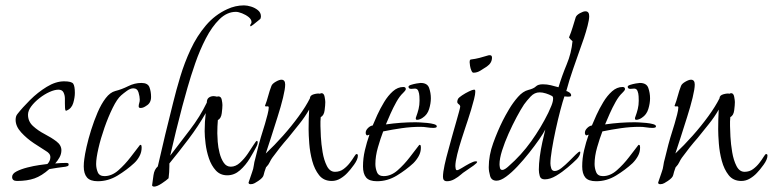

<svg xmlns="http://www.w3.org/2000/svg" viewBox="-20 -666 2870 713"><path d="M43 6Q25 6 25 -9Q25 -21 41.5 -29.5Q58 -38 81.5 -44Q105 -50 126 -53Q147 -56 156 -57Q161 -62 164 -68.5Q167 -75 167 -82Q167 -90 162.5 -95.5Q158 -101 151 -105Q133 -116 106 -134Q79 -152 58.5 -174.5Q38 -197 38 -221Q38 -235 45 -243Q63 -266 91.5 -294.5Q120 -323 153.5 -343.5Q187 -364 218 -364Q246 -364 252 -355Q258 -346 258 -321Q258 -304 252 -283.5Q246 -263 227 -255H225Q222 -255 221.5 -264.5Q221 -274 221 -282Q221 -288 221 -300Q221 -312 216 -322.5Q211 -333 197 -333Q183 -333 164 -324.5Q145 -316 126.5 -301.5Q108 -287 96 -271Q84 -255 84 -240Q84 -215 102.5 -198Q121 -181 146 -168Q171 -155 189.5 -141Q208 -127 208 -108Q208 -94 201 -81.5Q194 -69 185 -59Q195 -60 205.5 -60.5Q216 -61 226 -61Q235 -61 235 -56Q235 -51 232 -49.5Q229 -48 224 -47Q209 -45 193.5 -43Q178 -41 163 -38Q135 -13 108 -3.5Q81 6 43 6Z M343 7Q315 7 303 -7Q291 -21 291 -48Q291 -55 291.5 -61.5Q292 -68 293 -75Q295 -92 301.5 -121Q308 -150 318.5 -183.5Q329 -217 342.5 -248.5Q356 -280 372.5 -301.5Q389 -323 408 -328Q432 -334 456 -346Q480 -358 505 -358Q529 -358 535 -342Q541 -326 541 -306Q541 -283 523 -273Q519 -270 513.5 -267.5Q508 -265 502 -265Q495 -265 495 -271Q495 -277 497 -283Q499 -289 499 -296Q499 -307 494.5 -322.5Q490 -338 475 -338Q464 -338 451 -328.5Q438 -319 430 -312Q415 -299 398.5 -265.5Q382 -232 368 -192Q354 -152 345.5 -115Q337 -78 337 -57Q337 -41 343 -26.5Q349 -12 368 -12Q395 -12 419.5 -33.5Q444 -55 465 -82.5Q486 -110 500 -128H501Q505 -128 505.5 -124Q506 -120 506 -118Q506 -101 498 -86Q490 -71 478 -60Q451 -35 416.5 -14Q382 7 343 7Z M552 27Q550 27 547 25.5Q544 24 545 21Q547 6 550 -15.5Q553 -37 566 -48Q593 -167 623 -285Q634 -330 649.5 -381.5Q665 -433 688 -482.5Q711 -532 744.5 -571.5Q778 -611 824 -632Q854 -646 886 -646Q898 -646 912.5 -641.5Q927 -637 938 -628Q949 -619 949 -605Q949 -602 947 -596Q944 -594 936 -587Q928 -580 920.5 -574.5Q913 -569 911 -568Q909 -570 909 -571Q909 -574 911.5 -577Q914 -580 914 -584Q914 -594 903.5 -602.5Q893 -611 879 -616.5Q865 -622 856 -622Q823 -622 795 -594.5Q767 -567 744.5 -523.5Q722 -480 705 -431Q688 -382 676 -339.5Q664 -297 657 -271Q633 -180 612 -88Q647 -134 685 -183.5Q723 -233 748 -285Q748 -298 755.5 -303.5Q763 -309 773 -309Q778 -309 786 -307Q788 -308 791 -308Q801 -308 803.5 -295.5Q806 -283 806 -276Q806 -265 803.5 -245.5Q801 -226 789 -220Q788 -208 787.5 -196Q787 -184 787 -171Q787 -160 788.5 -139.5Q790 -119 795.5 -97.5Q801 -76 811 -61.5Q821 -47 837 -47Q855 -47 871 -61.5Q887 -76 900 -95Q913 -114 922 -128.5Q931 -143 934 -143Q937 -143 937 -137Q937 -131 933 -123Q923 -103 907.5 -77.5Q892 -52 871 -33.5Q850 -15 824 -15Q798 -15 781.5 -33Q765 -51 756 -77.5Q747 -104 743.5 -132Q740 -160 740 -179Q740 -196 741 -213Q742 -230 744 -246Q716 -197 680.5 -150Q645 -103 609 -59V-49Q609 -27 606 -4Q599 3 581 15Q563 27 552 27Z M911 18Q903 18 903 12L916 -26Q921 -39 922.5 -51.5Q924 -64 928 -77Q934 -103 941 -129Q948 -155 956 -180Q959 -189 964 -206Q969 -223 973.5 -240.5Q978 -258 978 -267Q978 -272 971.5 -271Q965 -270 964 -273Q971 -291 976 -310Q981 -329 988 -347Q991 -355 1004 -362.5Q1017 -370 1025 -370Q1039 -370 1039 -352Q1039 -336 1031 -303Q1023 -270 1010.5 -231Q998 -192 986.5 -155.5Q975 -119 967 -96Q999 -126 1031 -162Q1063 -198 1089.5 -234.5Q1116 -271 1131 -301Q1131 -312 1145.5 -316Q1160 -320 1168 -318Q1172 -320 1174 -320Q1183 -320 1185.5 -306.5Q1188 -293 1188 -287Q1188 -276 1185.5 -256.5Q1183 -237 1171 -231Q1170 -223 1170 -214.5Q1170 -206 1170 -198Q1170 -186 1171.5 -158.5Q1173 -131 1178 -101Q1183 -71 1194 -49.5Q1205 -28 1224 -28Q1242 -28 1255.5 -38Q1269 -48 1279 -61Q1289 -74 1295 -84Q1301 -94 1304 -94Q1309 -94 1309 -88Q1309 -74 1294.5 -54Q1280 -34 1270 -24Q1259 -12 1244 -3Q1229 6 1212 6Q1182 6 1165 -15.5Q1148 -37 1139.5 -68.5Q1131 -100 1128.5 -132.5Q1126 -165 1126 -186Q1126 -205 1126.5 -223Q1127 -241 1128 -259Q1112 -231 1091 -205Q1070 -179 1050 -154Q1020 -120 991 -80Q986 -73 981.5 -63.5Q977 -54 970 -47L968 -45Q961 -26 959 -16Q957 -6 939 6Q933 10 926 14Q919 18 911 18Z M1529 -221Q1524 -221 1524 -226Q1524 -229 1525 -231Q1531 -247 1534.5 -261.5Q1538 -276 1538 -292Q1538 -298 1537.5 -308.5Q1537 -319 1533.5 -328Q1530 -337 1521 -337Q1517 -337 1514 -336.5Q1511 -336 1507 -336Q1497 -336 1497 -344Q1497 -348 1506.5 -351Q1516 -354 1527 -356Q1538 -358 1542 -358Q1567 -358 1573.5 -339.5Q1580 -321 1580 -301Q1580 -282 1573.5 -261Q1567 -240 1550 -229Q1546 -226 1540 -223.5Q1534 -221 1529 -221ZM1380 7Q1351 7 1339.5 -7Q1328 -21 1328 -48Q1328 -78 1335 -108Q1342 -138 1352 -166L1343 -163Q1338 -166 1338 -173Q1338 -182 1346.5 -190.5Q1355 -199 1364 -200Q1370 -215 1381 -239Q1392 -263 1406.5 -287Q1421 -311 1439 -327Q1457 -343 1478 -343Q1487 -343 1487 -335Q1487 -332 1483 -327.5Q1479 -323 1477 -321Q1464 -309 1452 -287.5Q1440 -266 1430 -243.5Q1420 -221 1413 -204Q1441 -208 1468.5 -210Q1496 -212 1524 -212Q1527 -212 1539 -211.5Q1551 -211 1566 -209.5Q1581 -208 1591.5 -205Q1602 -202 1602 -197Q1602 -193 1597.5 -192Q1593 -191 1591 -191Q1578 -191 1566 -193Q1554 -195 1541 -195Q1507 -195 1472 -190Q1437 -185 1403 -178Q1393 -152 1383.5 -119Q1374 -86 1374 -57Q1374 -41 1380 -26.5Q1386 -12 1405 -12Q1432 -12 1456.5 -33.5Q1481 -55 1502 -82.5Q1523 -110 1537 -128H1538Q1542 -128 1542.5 -124Q1543 -120 1543 -118Q1543 -101 1535 -86.5Q1527 -72 1515 -60Q1488 -35 1453.5 -14Q1419 7 1380 7Z M1738 -396Q1734 -396 1730.5 -404Q1727 -412 1725.5 -421.5Q1724 -431 1724 -435Q1724 -437 1724.5 -440.5Q1725 -444 1728 -445Q1745 -447 1760.5 -451Q1776 -455 1792 -460Q1794 -461 1799 -461Q1807 -461 1807 -452Q1807 -432 1788 -419Q1777 -412 1764.5 -404Q1752 -396 1738 -396ZM1640 7Q1625 7 1625 -9Q1625 -26 1631 -53.5Q1637 -81 1645 -109Q1653 -137 1657 -153Q1658 -157 1663 -174.5Q1668 -192 1674 -213Q1680 -234 1684.5 -250.5Q1689 -267 1689 -270Q1689 -275 1683.5 -279Q1678 -283 1678 -288Q1678 -291 1679 -294Q1680 -297 1681 -299Q1684 -304 1696 -312Q1708 -320 1721.5 -326.5Q1735 -333 1740 -333Q1743 -333 1744 -332Q1745 -330 1745 -325Q1745 -316 1740.5 -298Q1736 -280 1729.5 -258.5Q1723 -237 1717 -219Q1711 -201 1708 -192Q1703 -177 1694 -149Q1685 -121 1678 -93Q1671 -65 1671 -49Q1671 -47 1672 -40.5Q1673 -34 1677 -34Q1682 -34 1695.5 -42.5Q1709 -51 1724 -59Q1739 -67 1747 -67Q1751 -67 1752 -65Q1752 -61 1739 -51.5Q1726 -42 1711.5 -32.5Q1697 -23 1692 -18Q1682 -9 1668 -1Q1654 7 1640 7Z M1824 5Q1805 5 1800 -12.5Q1795 -30 1795 -45Q1795 -89 1811.5 -134.5Q1828 -180 1847 -218Q1856 -236 1870.5 -260.5Q1885 -285 1903.5 -306Q1922 -327 1942 -332Q1962 -337 1970 -345Q1978 -353 1996 -353Q2011 -353 2025.5 -349.5Q2040 -346 2054 -342Q2067 -385 2084.5 -427Q2102 -469 2106 -513Q2102 -516 2099 -519.5Q2096 -523 2093 -527Q2101 -546 2106.5 -564.5Q2112 -583 2118 -602Q2121 -610 2133.5 -617Q2146 -624 2154 -624Q2168 -624 2168 -606Q2168 -593 2162 -570Q2156 -547 2148.5 -524.5Q2141 -502 2136 -489Q2122 -449 2108 -409Q2094 -369 2083 -328Q2088 -327 2094.5 -322.5Q2101 -318 2101 -312Q2101 -308 2096 -307.5Q2091 -307 2089 -307Q2085 -307 2082 -307.5Q2079 -308 2076 -308Q2070 -291 2061 -257Q2052 -223 2043.5 -184Q2035 -145 2029.5 -111Q2024 -77 2024 -59Q2024 -51 2027 -41Q2030 -31 2040 -31Q2051 -31 2065 -42Q2079 -53 2093 -67Q2107 -81 2118 -92Q2129 -103 2133 -103Q2135 -103 2135 -101Q2135 -94 2131 -87Q2127 -80 2122 -75Q2109 -62 2088.5 -44.5Q2068 -27 2045.5 -13.5Q2023 0 2003 0Q1988 0 1984.5 -12Q1981 -24 1981 -36Q1981 -57 1984.5 -84Q1988 -111 1994 -138Q2000 -165 2005 -185Q1998 -171 1982 -148Q1966 -125 1945 -98.5Q1924 -72 1902 -48.5Q1880 -25 1859.5 -10Q1839 5 1824 5ZM1845 -35Q1851 -35 1858 -40Q1865 -45 1869 -49Q1916 -90 1952.5 -141Q1989 -192 2016 -247Q2021 -257 2027.5 -273Q2034 -289 2034 -300Q2034 -308 2029 -310Q2020 -315 2007.5 -319Q1995 -323 1984 -323Q1965 -323 1950.5 -307.5Q1936 -292 1926 -278Q1914 -260 1898.5 -231Q1883 -202 1868.5 -169.5Q1854 -137 1844.5 -107Q1835 -77 1835 -56Q1835 -51 1836.5 -43Q1838 -35 1845 -35Z M2343 -221Q2338 -221 2338 -226Q2338 -229 2339 -231Q2345 -247 2348.5 -261.5Q2352 -276 2352 -292Q2352 -298 2351.5 -308.5Q2351 -319 2347.5 -328Q2344 -337 2335 -337Q2331 -337 2328 -336.5Q2325 -336 2321 -336Q2311 -336 2311 -344Q2311 -348 2320.5 -351Q2330 -354 2341 -356Q2352 -358 2356 -358Q2381 -358 2387.5 -339.5Q2394 -321 2394 -301Q2394 -282 2387.5 -261Q2381 -240 2364 -229Q2360 -226 2354 -223.5Q2348 -221 2343 -221ZM2194 7Q2165 7 2153.5 -7Q2142 -21 2142 -48Q2142 -78 2149 -108Q2156 -138 2166 -166L2157 -163Q2152 -166 2152 -173Q2152 -182 2160.5 -190.5Q2169 -199 2178 -200Q2184 -215 2195 -239Q2206 -263 2220.5 -287Q2235 -311 2253 -327Q2271 -343 2292 -343Q2301 -343 2301 -335Q2301 -332 2297 -327.5Q2293 -323 2291 -321Q2278 -309 2266 -287.5Q2254 -266 2244 -243.5Q2234 -221 2227 -204Q2255 -208 2282.5 -210Q2310 -212 2338 -212Q2341 -212 2353 -211.5Q2365 -211 2380 -209.5Q2395 -208 2405.5 -205Q2416 -202 2416 -197Q2416 -193 2411.5 -192Q2407 -191 2405 -191Q2392 -191 2380 -193Q2368 -195 2355 -195Q2321 -195 2286 -190Q2251 -185 2217 -178Q2207 -152 2197.5 -119Q2188 -86 2188 -57Q2188 -41 2194 -26.5Q2200 -12 2219 -12Q2246 -12 2270.5 -33.5Q2295 -55 2316 -82.5Q2337 -110 2351 -128H2352Q2356 -128 2356.5 -124Q2357 -120 2357 -118Q2357 -101 2349 -86.5Q2341 -72 2329 -60Q2302 -35 2267.5 -14Q2233 7 2194 7Z M2432 18Q2424 18 2424 12L2437 -26Q2442 -39 2443.5 -51.5Q2445 -64 2449 -77Q2455 -103 2462 -129Q2469 -155 2477 -180Q2480 -189 2485 -206Q2490 -223 2494.5 -240.5Q2499 -258 2499 -267Q2499 -272 2492.5 -271Q2486 -270 2485 -273Q2492 -291 2497 -310Q2502 -329 2509 -347Q2512 -355 2525 -362.5Q2538 -370 2546 -370Q2560 -370 2560 -352Q2560 -336 2552 -303Q2544 -270 2531.5 -231Q2519 -192 2507.5 -155.5Q2496 -119 2488 -96Q2520 -126 2552 -162Q2584 -198 2610.5 -234.5Q2637 -271 2652 -301Q2652 -312 2666.5 -316Q2681 -320 2689 -318Q2693 -320 2695 -320Q2704 -320 2706.5 -306.5Q2709 -293 2709 -287Q2709 -276 2706.5 -256.5Q2704 -237 2692 -231Q2691 -223 2691 -214.5Q2691 -206 2691 -198Q2691 -186 2692.5 -158.5Q2694 -131 2699 -101Q2704 -71 2715 -49.5Q2726 -28 2745 -28Q2763 -28 2776.5 -38Q2790 -48 2800 -61Q2810 -74 2816 -84Q2822 -94 2825 -94Q2830 -94 2830 -88Q2830 -74 2815.5 -54Q2801 -34 2791 -24Q2780 -12 2765 -3Q2750 6 2733 6Q2703 6 2686 -15.5Q2669 -37 2660.5 -68.5Q2652 -100 2649.5 -132.5Q2647 -165 2647 -186Q2647 -205 2647.5 -223Q2648 -241 2649 -259Q2633 -231 2612 -205Q2591 -179 2571 -154Q2541 -120 2512 -80Q2507 -73 2502.5 -63.5Q2498 -54 2491 -47L2489 -45Q2482 -26 2480 -16Q2478 -6 2460 6Q2454 10 2447 14Q2440 18 2432 18Z"/></svg>

Font: Moon Dance
Style: Regular
Weight: 400
Designer: Robert E. Leuschke
Foundry: Robert E. Leuschke
Version: Version 1.010; ttfautohint (v1.8.3)